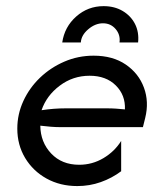

<svg xmlns="http://www.w3.org/2000/svg" viewBox="-20 -610 533 638"><path d="M236.8 8.3Q179.9 8.3 134.7 -16.7Q89.6 -41.7 63.5 -85.1Q37.5 -128.5 37.5 -182.6Q37.5 -230.6 57.6 -274.3Q77.8 -318.1 112.8 -351.7Q147.9 -385.4 193.8 -405.2Q239.6 -425 291 -425Q354.9 -425 397.9 -395.5Q441 -366 458.3 -318.8Q475.7 -271.5 462.5 -218.1L454.9 -187.5H182.6Q165.3 -187.5 148.3 -188.9Q131.2 -190.3 113.9 -192.4Q114.6 -137.5 150 -100Q185.4 -62.5 243.1 -62.5Q286.8 -62.5 324 -84.7Q361.1 -106.9 382.6 -141.7V-41Q352.1 -18.1 314.9 -4.9Q277.8 8.3 236.8 8.3ZM118.1 -243.8Q159 -250 197.9 -250H336.1Q351.4 -250 366 -249Q380.6 -247.9 395.1 -246.5Q397.2 -293.8 364.9 -326Q332.6 -358.3 277.8 -358.3Q222.2 -358.3 178.5 -325.3Q134.7 -292.4 118.1 -243.8ZM186.8 -468.8Q194.4 -520.8 233.3 -555.2Q272.2 -589.6 324.3 -589.6Q360.4 -589.6 387.5 -573.6Q414.6 -557.6 428.5 -530.6Q442.4 -503.5 438.9 -468.8H377.1Q380.6 -494.4 364.2 -513.5Q347.9 -532.6 322.2 -532.6Q296.5 -532.6 273.3 -512.8Q250 -493.1 248.6 -468.8Z"/></svg>

Font: Afacad
Style: Italic
Weight: 400
Italic angle: -14°
Designer: Kristian Moeller
Foundry: Dicotype
Version: Version 1.000